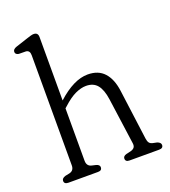

<svg xmlns="http://www.w3.org/2000/svg" viewBox="-134 -828 818 925"><g transform="rotate(-20 275.0 -365.0)"><path d="M167 -707V-382Q251 -458.5 322.5 -458.5Q377 -458.5 407.2 -425Q437.5 -391.5 445.5 -329.5L479.5 -73Q481.5 -58.5 486.8 -51Q492 -43.5 504.5 -40.5L526 -36Q544 -29.5 544 -17Q544 0 523 0H371Q350.5 0 350.5 -17Q350.5 -29.5 367.5 -34.5L389.5 -39.5Q402.5 -42.5 409.2 -50Q416 -57.5 414 -72.5L381 -310.5Q374 -360.5 354 -385Q334 -409.5 296 -409.5Q271 -409.5 241.2 -395.8Q211.5 -382 175 -348.5L167 -341.5V-73Q167 -45 191.5 -39.5L213 -34.5Q230 -29.5 230 -17Q230 0 209.5 0H58Q36.5 0 36.5 -17Q36.5 -30 55 -36L77 -40.5Q101.5 -46 101.5 -73V-638Q101.5 -662.5 82 -664.5L45 -665Q28 -668 28 -681.5Q28 -695 47.5 -701.5L108.5 -721.5Q121 -725.5 129.5 -728Q138 -730.5 145 -730.5Q167 -730.5 167 -707Z"/></g></svg>

Font: Fraunces 72pt S100 Light
Style: Regular
Weight: 300
Version: Version 1.000; ttfautohint (v1.8.3)